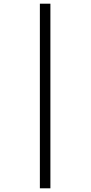

<svg xmlns="http://www.w3.org/2000/svg" viewBox="-20 -780 491 1040"><path d="M196 240V-760H253V240Z"/></svg>

Font: Noto Serif Bengali ExtraCondensed SemiBold
Style: Regular
Weight: 600
Width: 2
Designer: Juan Bruce, Universal Thirst, Indian Type Foundry and the Monotype Design Team.
Foundry: Monotype Imaging Inc.
Version: Version 2.003; ttfautohint (v1.8.4.7-5d5b)